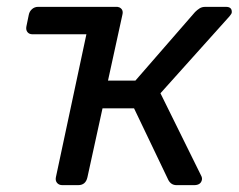

<svg xmlns="http://www.w3.org/2000/svg" viewBox="-20 -540 696 560"><path d="M162 0Q152 0 146.5 -6.5Q141 -13 143 -23L232 -440H75Q65 -440 60 -446.5Q55 -453 57 -463L64 -497Q66 -507 73.5 -513.5Q81 -520 91 -520H318Q320 -520 321 -520Q324 -520 326 -519Q326 -519 327 -519Q341 -513 337 -497L295 -305H375L549 -505Q555 -511 562 -515.5Q569 -520 579 -520H639Q657 -520 656 -504Q656 -500 649 -492L448 -268L566 -29Q570 -22 569 -16Q566 0 546 0H495Q479 0 471 -15L371 -224H279L235 -23Q230 0 208 0Z"/></svg>

Font: Lubike
Style: Italic
Weight: 400
Italic angle: -12°
Foundry: Honoka55
Version: Version 1.000;July 22, 2022;FontCreator 14.0.0.2862 64-bit